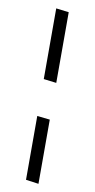

<svg xmlns="http://www.w3.org/2000/svg" viewBox="-98 -801 474 963"><g transform="rotate(10 139.5 -319.0)"><path d="M172 -392 107 -400V-760L172 -752ZM107 -212 172 -205V122L107 113Z"/></g></svg>

Font: Andada
Style: Regular
Weight: 400
Designer: Carolina Giovagnoli
Foundry: Carolina Giovagnoli
Version: Version 1.003